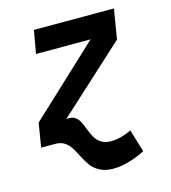

<svg xmlns="http://www.w3.org/2000/svg" viewBox="-110 -644 820 920"><g transform="rotate(-15 300.0 -183.5)"><path d="M50 -119 393.5 -440H123L143 -554H540L515.5 -406L183 -102H195.5Q215 -102 227.5 -92.8Q240 -83.5 247.5 -69.5Q255 -55.5 264 -31.5Q275 -3 285.2 14.8Q295.5 32.5 314.5 44.8Q333.5 57 364 57Q410 57 464.5 31L498.5 143Q462.5 162 419.8 174.5Q377 187 340 187Q299.5 187 272.8 172.5Q246 158 231 137.5Q216 117 198.5 83Q184 54.5 173 38.2Q162 22 144.2 11Q126.5 0 100.5 0H30.5Z"/></g></svg>

Font: JuliaMono
Style: Bold Italic
Weight: 700
Italic angle: -9°
Monospace: yes
Designer: cormullion
Foundry: corm
Version: Version 0.057; ttfautohint (v1.8.4)